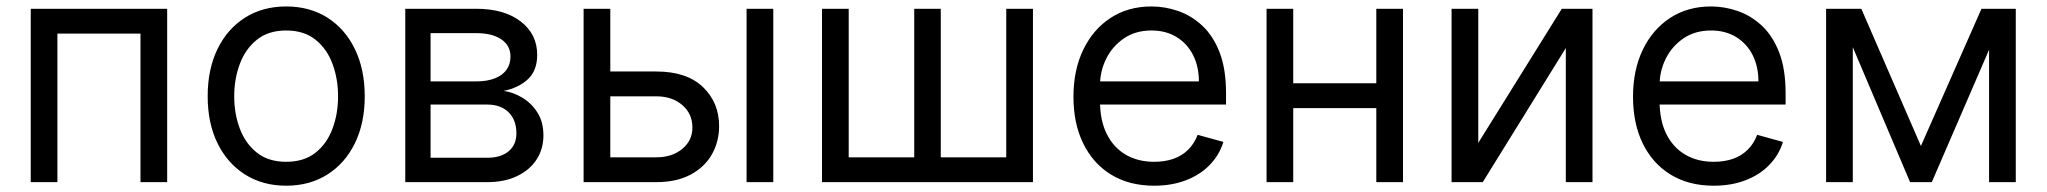

<svg xmlns="http://www.w3.org/2000/svg" viewBox="-20 -573 6438 604"><path d="M76.7 0V-545.4H505.9V0H421.9V-467.3H160.6V0Z M880.4 11.2Q806.6 11.2 751 -23.9Q695.3 -59.1 664.3 -122.3Q633.3 -185.5 633.3 -270Q633.3 -355.5 664.3 -418.9Q695.3 -482.4 751 -517.6Q806.6 -552.7 880.4 -552.7Q954.1 -552.7 1009.8 -517.6Q1065.4 -482.4 1096.4 -418.7Q1127.4 -355 1127.4 -270Q1127.4 -185.5 1096.4 -122.3Q1065.4 -59.1 1009.8 -23.9Q954.1 11.2 880.4 11.2ZM880.4 -64Q936.5 -64 972.7 -92.8Q1008.8 -121.6 1026.1 -168.5Q1043.5 -215.3 1043.5 -270Q1043.5 -324.7 1026.1 -371.8Q1008.8 -418.9 972.7 -448Q936.5 -477.1 880.4 -477.1Q824.2 -477.1 788.1 -448Q752 -418.9 734.4 -371.8Q716.8 -324.7 716.8 -270Q716.8 -215.3 734.4 -168.5Q752 -121.6 788.1 -92.8Q824.2 -64 880.4 -64Z M1254.9 0V-545.4H1478Q1565.9 -545.4 1617.9 -505.6Q1669.9 -465.8 1669.9 -400.4Q1669.9 -350.6 1640.4 -323.5Q1610.8 -296.4 1564.5 -287.1Q1594.7 -282.7 1623.3 -265.6Q1651.9 -248.5 1670.7 -219Q1689.5 -189.5 1689.5 -146.5Q1689.5 -104.5 1668.2 -71.5Q1647 -38.6 1607.2 -19.3Q1567.4 0 1512.2 0ZM1334.5 -76.7H1512.2Q1555.7 -76.7 1580.1 -97.2Q1604.5 -117.7 1604.5 -153.3Q1604.5 -195.8 1579.8 -220Q1555.2 -244.1 1512.2 -244.1H1334.5ZM1334.5 -316.9H1478Q1511.7 -316.9 1535.9 -326.2Q1560.1 -335.4 1573 -353Q1585.9 -370.6 1585.9 -395Q1585.9 -429.7 1557.1 -449.2Q1528.3 -468.8 1478 -468.8H1334.5Z M1888.2 -348.1H2044.4Q2140.1 -348.1 2191.2 -299.3Q2242.2 -250.5 2242.2 -176.3Q2242.2 -127.4 2219.5 -87.4Q2196.8 -47.4 2152.6 -23.7Q2108.4 0 2044.4 0H1815.9V-545.4H1899.9V-78.1H2044.4Q2094.2 -78.1 2126.2 -104.5Q2158.2 -130.9 2158.2 -171.9Q2158.2 -215.3 2126.2 -242.7Q2094.2 -270 2044.4 -270H1888.2ZM2328.6 0V-545.4H2412.6V0Z M2565.9 -545.4H2649.9V-78.1H2856V-545.4H2939.5V-78.1H3145.5V-545.4H3229.5V0H2565.9Z M3610.8 11.2Q3532.2 11.2 3475.3 -23.7Q3418.5 -58.6 3387.7 -121.6Q3356.9 -184.6 3356.9 -268.6Q3356.9 -352.5 3387.7 -416.5Q3418.5 -480.5 3473.6 -516.6Q3528.8 -552.7 3602.5 -552.7Q3645 -552.7 3686.5 -538.3Q3728 -523.9 3762.2 -492.2Q3796.4 -460.4 3816.7 -408.2Q3836.9 -356 3836.9 -279.8V-244.1H3416.5V-316.9H3751.5Q3751.5 -363.3 3733.4 -399.4Q3715.3 -435.5 3681.6 -456.3Q3647.9 -477.1 3602.5 -477.1Q3552.2 -477.1 3515.9 -452.4Q3479.5 -427.7 3460 -388.4Q3440.4 -349.1 3440.4 -304.2V-255.9Q3440.4 -193.8 3461.9 -151.1Q3483.4 -108.4 3521.7 -86.2Q3560.1 -64 3610.8 -64Q3644 -64 3670.9 -73.2Q3697.8 -82.5 3717.3 -101.6Q3736.8 -120.6 3747.6 -148.9L3828.6 -126.5Q3815.9 -85.4 3785.6 -54.2Q3755.4 -22.9 3710.7 -5.9Q3666 11.2 3610.8 11.2Z M4329.6 -311V-232.9H4028.3V-311ZM4048.3 -545.4V0H3964.4V-545.4ZM4393.6 -545.4V0H4309.6V-545.4Z M4630.4 -123.5 4893.1 -545.4H4989.7V0H4905.8V-421.9L4644.5 0H4546.4V-545.4H4630.4Z M5371.1 11.2Q5292.5 11.2 5235.6 -23.7Q5178.7 -58.6 5147.9 -121.6Q5117.2 -184.6 5117.2 -268.6Q5117.2 -352.5 5147.9 -416.5Q5178.7 -480.5 5233.9 -516.6Q5289.1 -552.7 5362.8 -552.7Q5405.3 -552.7 5446.8 -538.3Q5488.3 -523.9 5522.5 -492.2Q5556.6 -460.4 5576.9 -408.2Q5597.2 -356 5597.2 -279.8V-244.1H5176.8V-316.9H5511.7Q5511.7 -363.3 5493.7 -399.4Q5475.6 -435.5 5441.9 -456.3Q5408.2 -477.1 5362.8 -477.1Q5312.5 -477.1 5276.1 -452.4Q5239.7 -427.7 5220.2 -388.4Q5200.7 -349.1 5200.7 -304.2V-255.9Q5200.7 -193.8 5222.2 -151.1Q5243.7 -108.4 5282 -86.2Q5320.3 -64 5371.1 -64Q5404.3 -64 5431.2 -73.2Q5458 -82.5 5477.5 -101.6Q5497.1 -120.6 5507.8 -148.9L5588.9 -126.5Q5576.2 -85.4 5545.9 -54.2Q5515.6 -22.9 5470.9 -5.9Q5426.3 11.2 5371.1 11.2Z M6022.9 -113.8 6213.4 -545.4H6293L6057.1 0H5988.8L5757.3 -545.4H5835.4ZM5808.6 -545.4V0H5724.6V-545.4ZM6237.3 0V-545.4H6321.3V0Z"/></svg>

Font: Sahel VF Regular
Style: Regular
Weight: 400
Foundry: Saber Rastikerdar (saber.rastikerdar@gmail.com)
Version: Version 3.4.0